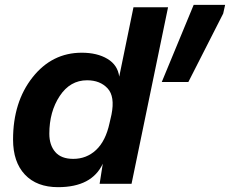

<svg xmlns="http://www.w3.org/2000/svg" viewBox="-20 -760 951 794"><path d="M911 -740 903 -704 759 -421H649L781 -740ZM34 -183Q34 -338 114.5 -440Q195 -542 318 -542Q382 -542 424.5 -516.5Q467 -491 473 -443L532 -730H675L524 0H392L405 -83Q360 14 220 14Q132 14 83 -38Q34 -90 34 -183ZM184 -207Q184 -160 208.5 -131.5Q233 -103 283 -103Q338 -103 377.5 -140Q417 -177 433 -251L441 -286Q456 -361 425 -394.5Q394 -428 340 -428Q270 -428 227 -363Q184 -298 184 -207Z"/></svg>

Font: Nacelle Bold
Style: Italic
Weight: 700
Italic angle: -12°
Designer: Sora Sagano
Foundry: Sora Sagano
Version: Version 1.000;FEAKit 1.0